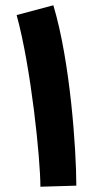

<svg xmlns="http://www.w3.org/2000/svg" viewBox="-20 -703 367 727"><path d="M269 0C269 -136 246 -471 182 -683L43 -646C98 -446 133 -100 133 4Z"/></svg>

Font: Noto Sans Arabic UI SmCn
Style: Bold
Weight: 700
Width: 4
Designer: Monotype Design Team, Nadine Chahine and Nizar Qandah
Foundry: Monotype Imaging Inc.
Version: Version 2.010